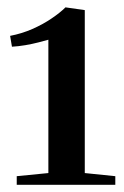

<svg xmlns="http://www.w3.org/2000/svg" viewBox="-20 -925 337 522"><path d="M111.5 -454.5V-817Q101.5 -814 84.8 -809.8Q68 -805.5 49 -802.2Q30 -799 12.5 -798L7.5 -827.5Q39 -833.5 68 -846.2Q97 -859 120.2 -874.8Q143.5 -890.5 158 -905L210.5 -897.5V-454.5L293.5 -446V-422.5H25.5V-446Z"/></svg>

Font: Merriweather 120pt SemiBold
Style: Regular
Weight: 600
Version: Version 2.100